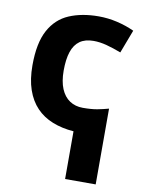

<svg xmlns="http://www.w3.org/2000/svg" viewBox="-88 -619 701 921"><g transform="rotate(10 262.0 -158.0)"><path d="M317.9 -556.2Q362.8 -556.2 407.5 -545.9Q452.1 -535.6 492.2 -517.1L449.2 -403.8Q412.1 -418 378.4 -427Q344.7 -436 314 -436Q272.9 -436 247.1 -417.7Q221.2 -399.4 209 -362.8Q196.8 -326.2 196.8 -271Q196.8 -218.3 211.7 -182.6Q226.6 -147 253.9 -128.9Q281.2 -110.8 317.9 -110.8Q359.9 -110.8 388.4 -116.2Q417 -121.6 442.9 -128.9V240.2H293.9V7.8Q236.8 3.4 190.7 -14.9Q144.5 -33.2 112.1 -67.1Q79.6 -101.1 62.3 -151.4Q44.9 -201.7 44.9 -270Q44.9 -378.9 78.9 -441.4Q112.8 -503.9 174.3 -530Q235.8 -556.2 317.9 -556.2Z"/></g></svg>

Font: Wonky
Style: Regular
Weight: 400
Designer: Monotype Design Team
Foundry: Monotype Imaging Inc.
Version: Version 3.000